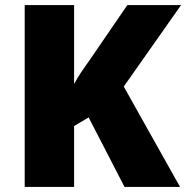

<svg xmlns="http://www.w3.org/2000/svg" viewBox="-20 -734 731 754"><path d="M687 0 466 -394 691 -714H480L330 -495C310 -467 287 -435 271 -404V-714H77V0H271V-239L328 -273L469 0Z"/></svg>

Font: Noto Sans Bengali Black
Style: Regular
Weight: 900
Designer: Jelle Bosma - Monotype Design Team
Foundry: Monotype Imaging Inc.
Version: Version 2.003